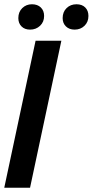

<svg xmlns="http://www.w3.org/2000/svg" viewBox="-22 -881 435 901"><path d="M-2 0 145 -690H266L119 0ZM328 -742Q303 -742 287.5 -757Q272 -772 272 -796Q272 -825 290.5 -843Q309 -861 337 -861Q363 -861 378 -846Q393 -831 393 -806Q393 -778 374.5 -760Q356 -742 328 -742ZM119 -742Q94 -742 79 -757Q64 -772 64 -796Q64 -825 82.5 -843Q101 -861 128 -861Q154 -861 169.5 -846Q185 -831 185 -806Q185 -778 166 -760Q147 -742 119 -742Z"/></svg>

Font: Radio Canada Big Medium
Style: Italic
Weight: 500
Italic angle: -12°
Designer: Étienne Aubert Bonn
Foundry: Coppers and Brasses
Version: Version 1.001